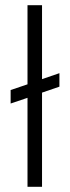

<svg xmlns="http://www.w3.org/2000/svg" viewBox="-20 -720 270 740"><path d="M86 0V-343L21 -321V-373L86 -395V-700H142V-415L209 -438V-386L142 -363V0Z"/></svg>

Font: Bricolage Grotesque 12pt Condensed ExtraLight
Style: Regular
Weight: 200
Width: 3
Designer: Mathieu Triay
Foundry: Atelier Triay
Version: Version 1.001; ttfautohint (v1.8.4.7-5d5b);gftools[0.9.33.de